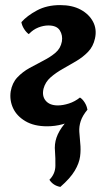

<svg xmlns="http://www.w3.org/2000/svg" viewBox="-20 -487 428 754"><path d="M165 9Q114 9 80 -11Q46 -31 31.5 -62Q17 -93 22 -128Q28 -162 48.5 -183.5Q69 -205 96 -220Q123 -235 150.5 -249Q178 -263 198 -280Q218 -297 223 -324Q227 -348 215 -367.5Q203 -387 170 -387Q151 -387 130.5 -379Q110 -371 93 -353Q83 -360 74.5 -373.5Q66 -387 64 -400Q86 -425 125 -446Q164 -467 216 -467Q264 -467 297 -449Q330 -431 345.5 -401.5Q361 -372 353 -336Q346 -304 325.5 -283Q305 -262 278.5 -246.5Q252 -231 225.5 -216Q199 -201 178.5 -183Q158 -165 151 -139Q144 -110 159.5 -91.5Q175 -73 207 -73Q227 -73 250.5 -80.5Q274 -88 294 -104Q304 -98 312.5 -84.5Q321 -71 323 -57Q306 -37 280.5 -22Q255 -7 225.5 1Q196 9 165 9ZM217 247Q189 242 174 219Q197 196 197.5 164.5Q198 133 196 108Q193 79 202 53Q211 27 232.5 0.5Q254 -26 290 -57H324Q304 -33 297 -11.5Q290 10 291.5 31Q293 52 295 74Q298 101 294.5 127.5Q291 154 273.5 183.5Q256 213 217 247Z"/></svg>

Font: Vollkorn SemiBold
Style: Italic
Weight: 600
Italic angle: -11°
Designer: Friedrich Althausen
Foundry: Friedrich Althausen
Version: Version 5.000